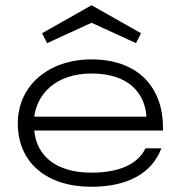

<svg xmlns="http://www.w3.org/2000/svg" viewBox="-20 -702 689 734"><path d="M111 -256C122 -344 195 -421 330 -421C474 -421 534 -344 540 -256ZM329 12C463 12 559 -36 597 -135H536C514 -88 457 -42 329 -42C197 -42 120 -104 111 -203H603V-214C603 -375 501 -475 330 -475C166 -475 48 -375 48 -230C48 -81 158 12 329 12ZM519 -575 330 -682 141 -575 160 -537 330 -615 500 -537Z"/></svg>

Font: Stint Ultra Expanded
Style: Regular
Weight: 400
Width: 7
Designer: Astigmatic (AOETI)
Foundry: Astigmatic (AOETI)
Version: Version 1.000